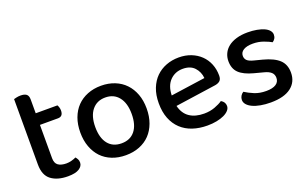

<svg xmlns="http://www.w3.org/2000/svg" viewBox="-74 -940 2066 1289"><g transform="rotate(-20 959.5 -295.5)"><path d="M174 -137Q174 -101 195 -86Q216 -71 254 -71Q271 -71 290 -76Q309 -81 323 -88Q330 -80 335.5 -70Q341 -60 341 -46Q341 -20 314.5 -3Q288 14 234 14Q159 14 114.5 -19.5Q70 -53 70 -130V-597Q77 -599 90 -602Q103 -605 118 -605Q147 -605 160.5 -594Q174 -583 174 -557V-458H329Q333 -452 336.5 -441Q340 -430 340 -418Q340 -375 303 -375H174V-137Z M885 -234Q885 -177 868 -131Q851 -85 820.5 -53Q790 -21 746 -3.5Q702 14 648 14Q594 14 550 -3.5Q506 -21 475.5 -53Q445 -85 428 -131Q411 -177 411 -234Q411 -291 428 -337Q445 -383 476 -415Q507 -447 551 -464.5Q595 -482 648 -482Q701 -482 745 -464.5Q789 -447 820 -414.5Q851 -382 868 -336.5Q885 -291 885 -234ZM648 -398Q588 -398 553 -355Q518 -312 518 -234Q518 -156 552 -113.5Q586 -71 648 -71Q710 -71 744 -113.5Q778 -156 778 -234Q778 -311 743.5 -354.5Q709 -398 648 -398Z M1079 -181Q1093 -124 1133.5 -96.5Q1174 -69 1237 -69Q1279 -69 1314 -82Q1349 -95 1370 -110Q1398 -94 1398 -65Q1398 -48 1385 -33.5Q1372 -19 1349.5 -8.5Q1327 2 1296.5 8Q1266 14 1231 14Q1173 14 1125.5 -2Q1078 -18 1044 -50Q1010 -82 991.5 -129Q973 -176 973 -238Q973 -298 991 -343.5Q1009 -389 1040 -419.5Q1071 -450 1113 -466Q1155 -482 1203 -482Q1251 -482 1290.5 -466.5Q1330 -451 1358.5 -423.5Q1387 -396 1402.5 -358Q1418 -320 1418 -275Q1418 -250 1406 -238.5Q1394 -227 1371 -223ZM1203 -401Q1148 -401 1111.5 -364Q1075 -327 1073 -258L1319 -293Q1315 -338 1286 -369.5Q1257 -401 1203 -401Z M1878 -129Q1878 -62 1828 -24Q1778 14 1683 14Q1644 14 1611 8Q1578 2 1554.5 -9Q1531 -20 1518 -35Q1505 -50 1505 -68Q1505 -83 1512.5 -96Q1520 -109 1533 -117Q1561 -99 1597 -84Q1633 -69 1681 -69Q1726 -69 1750 -84.5Q1774 -100 1774 -129Q1774 -154 1757.5 -169Q1741 -184 1709 -192L1641 -210Q1573 -228 1541 -259Q1509 -290 1509 -344Q1509 -373 1521 -398.5Q1533 -424 1556.5 -442.5Q1580 -461 1615 -471.5Q1650 -482 1695 -482Q1731 -482 1760.5 -476.5Q1790 -471 1811.5 -461.5Q1833 -452 1845 -438Q1857 -424 1857 -408Q1857 -392 1850 -380.5Q1843 -369 1832 -362Q1814 -373 1778.5 -386Q1743 -399 1702 -399Q1660 -399 1636 -384.5Q1612 -370 1612 -344Q1612 -324 1625.5 -311Q1639 -298 1672 -290L1730 -275Q1806 -255 1842 -221Q1878 -187 1878 -129Z"/></g></svg>

Font: Baloo 2 Medium
Style: Regular
Weight: 500
Designer: Sarang Kulkarni and Ek Type
Foundry: Ek Type
Version: Version 1.640;hotconv 1.0.111;makeotfexe 2.5.65597; ttfautoh